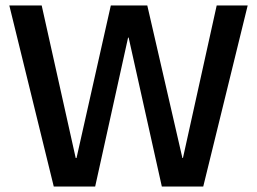

<svg xmlns="http://www.w3.org/2000/svg" viewBox="-20 -680 937 700"><path d="M176 0 14 -660H132L256 -104H259L384 -660H517L645 -104H647L770 -660H883L721 0H570L449 -543H447L327 0Z"/></svg>

Font: Bricolage Grotesque 96pt Medium
Style: Regular
Weight: 500
Designer: Mathieu Triay
Foundry: Atelier Triay
Version: Version 1.001; ttfautohint (v1.8.4.7-5d5b);gftools[0.9.33.de